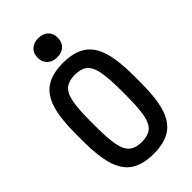

<svg xmlns="http://www.w3.org/2000/svg" viewBox="-285 -1027 1120 1120"><g transform="rotate(-45 275.0 -467.0)"><path d="M275 10Q188 10 135 -24Q82 -58 58.5 -134Q35 -210 35 -335V-395Q35 -521 58.5 -596.5Q82 -672 135 -706Q188 -740 275 -740Q362 -740 415 -706Q468 -672 491.5 -596.5Q515 -521 515 -395V-335Q515 -210 491.5 -134Q468 -58 415 -24Q362 10 275 10ZM275 -88Q325 -88 352.5 -110Q380 -132 391 -187Q402 -242 402 -343V-388Q402 -488 391 -543Q380 -598 352.5 -620Q325 -642 275 -642Q226 -642 198 -620Q170 -598 159 -543Q148 -488 148 -388V-343Q148 -242 159 -187Q170 -132 198 -110Q226 -88 275 -88ZM275 -786Q238 -786 215 -807.5Q192 -829 192 -865Q192 -902 215 -923Q238 -944 275 -944Q313 -944 335.5 -923Q358 -902 358 -865Q358 -829 335.5 -807.5Q313 -786 275 -786Z"/></g></svg>

Font: M PLUS Code Latin SemiExpanded Medium
Style: Regular
Weight: 500
Width: 6
Designer: Coji Morishita
Foundry: UNDERFOREST DESIGN
Version: Version 1.002; ttfautohint (v1.8.3)